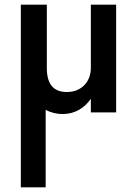

<svg xmlns="http://www.w3.org/2000/svg" viewBox="-20 -480 585 820"><path d="M180 -460H69V320H175V-11C199 2 223 7 248 7C299 7 340 -18 368 -58V0H476V-460H368V-190C368 -129 326 -87 266 -87C206 -87 180 -123 180 -190Z"/></svg>

Font: Jost Medium
Style: Regular
Weight: 500
Version: Version 3.710